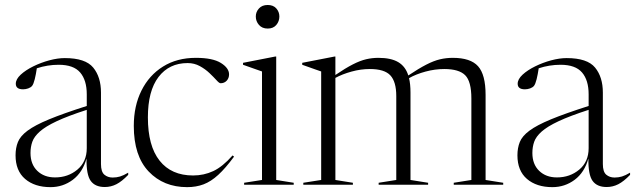

<svg xmlns="http://www.w3.org/2000/svg" viewBox="-20 -760 2612 790"><path d="M411 9.5Q371.5 9.5 353.2 -15.8Q335 -41 336 -108Q320 -50.5 279.5 -20.2Q239 10 188 10Q122.5 10 83.2 -23.8Q44 -57.5 44 -121Q44 -151.5 53.8 -175.8Q63.5 -200 93.2 -222.2Q123 -244.5 181.5 -268.8Q240 -293 337 -324V-372Q337 -430 309.8 -461.8Q282.5 -493.5 221.5 -493.5Q175.5 -493.5 131.5 -479Q128 -454.5 123 -434.2Q118 -414 112 -406.5Q106.5 -400 96 -396.2Q85.5 -392.5 75 -392.5Q45 -392.5 45 -415.5Q45 -434 65.2 -452.8Q85.5 -471.5 117 -487Q148.5 -502.5 183 -511.8Q217.5 -521 246.5 -521Q331.5 -521 363.5 -482Q395.5 -443 395.5 -379V-85Q395.5 -53 409.5 -41.2Q423.5 -29.5 443.5 -29.5Q460 -29.5 474 -33.8Q488 -38 507.5 -49.5V-40.5Q481.5 -13.5 459 -2Q436.5 9.5 411 9.5ZM105.5 -130.5Q105.5 -84 133.5 -57Q161.5 -30 206.5 -30Q260 -30 298.5 -62.2Q337 -94.5 337 -150.5V-308Q259.5 -283 213.2 -261.2Q167 -239.5 143.8 -218.8Q120.5 -198 113 -176.8Q105.5 -155.5 105.5 -130.5Z M786 -522Q855 -522 888.8 -501Q922.5 -480 922.5 -454Q922.5 -438.5 912.8 -428Q903 -417.5 887.5 -417.5Q882 -417.5 870.8 -430Q859.5 -442.5 842.2 -459Q825 -475.5 802.2 -488Q779.5 -500.5 752 -500.5Q676 -500.5 632.2 -443.2Q588.5 -386 588.5 -277Q588.5 -159.5 636.8 -98.8Q685 -38 774.5 -38Q819 -38 857.5 -56Q896 -74 937 -120.5L943 -115.5Q908 -68 878 -40.5Q848 -13 817.5 -1.5Q787 10 750 10Q653 10 591.8 -54.2Q530.5 -118.5 530.5 -242Q530.5 -324 562 -387.2Q593.5 -450.5 650.8 -486.2Q708 -522 786 -522Z M1081.5 -642.5Q1058.5 -642.5 1045.5 -657.5Q1032.5 -672.5 1032.5 -692Q1032.5 -711 1045.5 -725.2Q1058.5 -739.5 1081.5 -739.5Q1104.5 -739.5 1117 -725.2Q1129.5 -711 1129.5 -692Q1129.5 -672.5 1117 -657.5Q1104.5 -642.5 1081.5 -642.5ZM1116.5 -527.5V-19.5L1188.5 -8V0H984.5V-8L1058 -19.5V-466Q1049.5 -469 1026 -477.2Q1002.5 -485.5 980 -493.5V-501.5L1113 -527.5Z M1669 -379.5V-19.5L1741.5 -8V0H1538V-8L1610.5 -19.5V-364.5Q1610.5 -423.5 1586.2 -449.8Q1562 -476 1501.5 -476Q1464.5 -476 1426.5 -465.5Q1388.5 -455 1360 -439.5V-19.5L1432 -8V0H1228V-8L1301.5 -19.5V-466Q1293.5 -469 1275.5 -475Q1257.5 -481 1223.5 -493.5V-501.5L1357 -527.5H1360V-451.5Q1402 -480 1432 -495.2Q1462 -510.5 1486.5 -516.2Q1511 -522 1537 -522Q1589 -522 1618.8 -504.2Q1648.5 -486.5 1660 -449.5Q1703.5 -478.5 1734.2 -494.2Q1765 -510 1790.5 -516Q1816 -522 1843 -522Q1916 -522 1947 -487.5Q1978 -453 1978 -369.5V-19.5L2050.5 -8V0H1847V-8L1919.5 -19.5V-355Q1919.5 -425 1894 -450.5Q1868.5 -476 1808 -476Q1770 -476 1731 -465.5Q1692 -455 1663 -438.5Q1669 -414 1669 -379.5Z M2476 9.5Q2436.5 9.5 2418.2 -15.8Q2400 -41 2401 -108Q2385 -50.5 2344.5 -20.2Q2304 10 2253 10Q2187.5 10 2148.2 -23.8Q2109 -57.5 2109 -121Q2109 -151.5 2118.8 -175.8Q2128.5 -200 2158.2 -222.2Q2188 -244.5 2246.5 -268.8Q2305 -293 2402 -324V-372Q2402 -430 2374.8 -461.8Q2347.5 -493.5 2286.5 -493.5Q2240.5 -493.5 2196.5 -479Q2193 -454.5 2188 -434.2Q2183 -414 2177 -406.5Q2171.5 -400 2161 -396.2Q2150.5 -392.5 2140 -392.5Q2110 -392.5 2110 -415.5Q2110 -434 2130.2 -452.8Q2150.5 -471.5 2182 -487Q2213.5 -502.5 2248 -511.8Q2282.5 -521 2311.5 -521Q2396.5 -521 2428.5 -482Q2460.5 -443 2460.5 -379V-85Q2460.5 -53 2474.5 -41.2Q2488.5 -29.5 2508.5 -29.5Q2525 -29.5 2539 -33.8Q2553 -38 2572.5 -49.5V-40.5Q2546.5 -13.5 2524 -2Q2501.5 9.5 2476 9.5ZM2170.5 -130.5Q2170.5 -84 2198.5 -57Q2226.5 -30 2271.5 -30Q2325 -30 2363.5 -62.2Q2402 -94.5 2402 -150.5V-308Q2324.5 -283 2278.2 -261.2Q2232 -239.5 2208.8 -218.8Q2185.5 -198 2178 -176.8Q2170.5 -155.5 2170.5 -130.5Z"/></svg>

Font: Newsreader 72pt Light
Style: Regular
Weight: 300
Designer: Hugues Gentile
Foundry: Production Type
Version: Version 1.003; ttfautohint (v1.8.3)